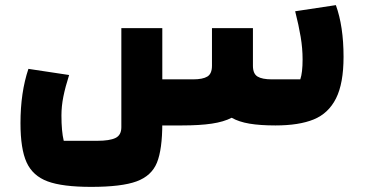

<svg xmlns="http://www.w3.org/2000/svg" viewBox="-20 -490 1427 750"><path d="M1322 -268Q1322 -164 1292.5 -105.5Q1263 -47 1205.5 -23.5Q1148 0 1056 0Q996 0 954.5 -7Q913 -14 885 -30Q854 -14 807 -7Q760 0 690 0H614V-9Q614 94 593 145.5Q572 197 513.5 218.5Q455 240 336 240Q224 240 166 218.5Q108 197 84 144.5Q60 92 60 -9Q60 -129 91 -221L250 -197Q235 -150 227.5 -112.5Q220 -75 220 -39Q220 23 229 60H360Q408 60 431 49Q454 38 454 7V-380H614V-180H734Q772 -180 790 -191Q808 -202 808 -233V-380H968V-233Q968 -202 986 -191Q1004 -180 1042 -180H1153Q1162 -206 1162 -258Q1162 -301 1154.5 -346Q1147 -391 1133 -446L1292 -470Q1322 -387 1322 -268Z"/></svg>

Font: Changa ExtraBold
Style: Regular
Weight: 800
Designer: Eduardo Rodriguez Tunni
Foundry: Eduardo Rodriguez Tunni
Version: Version 2.002; ttfautohint (v1.5) -l 8 -r 50 -G 220 -x 14 -H